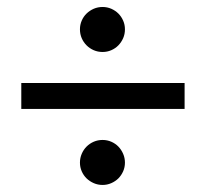

<svg xmlns="http://www.w3.org/2000/svg" viewBox="-20 -541 590 550"><path d="M508.8 -229H41V-303.2H508.8ZM273.9 -140.1Q287.1 -140.1 298.8 -135Q310.5 -129.9 319.1 -121.1Q327.6 -112.3 332.8 -100.3Q337.9 -88.4 337.9 -75.2Q337.9 -62 332.8 -50.3Q327.6 -38.6 319.1 -30Q310.5 -21.5 298.8 -16.4Q287.1 -11.2 273.9 -11.2Q260.3 -11.2 248.5 -16.4Q236.8 -21.5 228 -30Q219.2 -38.6 214.1 -50.3Q209 -62 209 -75.2Q209 -88.4 214.1 -100.3Q219.2 -112.3 228 -121.1Q236.8 -129.9 248.5 -135Q260.3 -140.1 273.9 -140.1ZM273.9 -392.1Q260.3 -392.1 248.5 -397.2Q236.8 -402.3 228 -411.1Q219.2 -419.9 214.1 -431.6Q209 -443.4 209 -457Q209 -470.2 214.1 -481.9Q219.2 -493.7 228 -502.2Q236.8 -510.7 248.5 -515.9Q260.3 -521 273.9 -521Q287.1 -521 298.8 -515.9Q310.5 -510.7 319.1 -502.2Q327.6 -493.7 332.8 -481.9Q337.9 -470.2 337.9 -457Q337.9 -443.4 332.8 -431.6Q327.6 -419.9 319.1 -411.1Q310.5 -402.3 298.8 -397.2Q287.1 -392.1 273.9 -392.1Z"/></svg>

Font: Code New Roman
Style: Regular
Weight: 400
Monospace: yes
Designer: Sam Radian
Foundry: Code New Roman
Version: Version 2.00 November 29, 2014